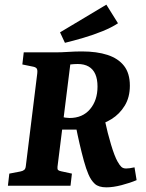

<svg xmlns="http://www.w3.org/2000/svg" viewBox="-20 -798 626 825"><path d="M14 0 20 -52 67 -61Q78 -63 84 -68Q90 -73 91 -85L140 -482Q142 -499 137 -504.5Q132 -510 120 -512L76 -521L82 -573H217Q243 -573 273 -575Q303 -577 332 -577Q396 -577 442 -562Q488 -547 513 -515Q538 -483 538 -430Q538 -380 516 -344Q494 -308 459.5 -286.5Q425 -265 385 -256L345 -241H235L242 -298Q250 -294 261 -292.5Q272 -291 279 -291Q335 -291 367 -329Q399 -367 399 -426Q399 -458 389.5 -479.5Q380 -501 361 -512Q342 -523 314 -523Q307 -523 298.5 -522.5Q290 -522 282 -521L227 -81Q226 -71 229.5 -67.5Q233 -64 243 -62L289 -52L283 0ZM437 7Q404 7 387.5 -8Q371 -23 360 -49Q350 -72 340.5 -106.5Q331 -141 322 -180Q313 -219 306 -255L431 -279Q442 -227 457 -177Q472 -127 485 -104Q494 -88 501.5 -81Q509 -74 522 -74Q536 -74 558 -79L567 -24Q539 -12 502.5 -2.5Q466 7 437 7ZM259 -614 238 -659 437 -778 487 -698Q460 -680 420.5 -664Q381 -648 338.5 -635.5Q296 -623 259 -614Z"/></svg>

Font: Yrsa
Style: Italic
Weight: 400
Italic angle: -7.10001°
Designer: Anna Giedrys (Yrsa+Rasa design), David Brezina (Yrsa art-direction, Rasa art-direction, design)
Foundry: Rosetta Type Foundry
Version: Version 2.004